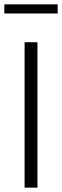

<svg xmlns="http://www.w3.org/2000/svg" viewBox="-24 -862 285 882"><path d="M89 0V-668H148V0ZM-4 -800V-842H241V-800Z"/></svg>

Font: Gantari Light
Style: Regular
Weight: 300
Designer: Anugrah Pasau
Foundry: Lafontype
Version: Version 1.000; ttfautohint (v1.8.3)